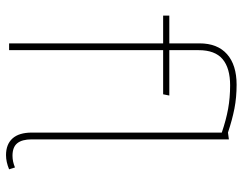

<svg xmlns="http://www.w3.org/2000/svg" viewBox="-102 -674 787 622"><g transform="rotate(90 291.0 -363.5)"><path d="M529 0Q505 10 483 10Q448 10 429 -11Q410 -32 410 -74V-689Q369 -703 333 -709.5Q297 -716 257 -716Q201 -716 172 -691.5Q143 -667 143 -614V-519H290L286 -499H143V0H121V-499H31V-519H121V-617Q121 -675 156 -706Q191 -737 255 -737Q296 -737 332 -730Q368 -723 410 -709L432 -712V-73Q432 -42 444.5 -26.5Q457 -11 485 -11Q504 -11 523 -19Z"/></g></svg>

Font: Fira Sans Thin
Style: Regular
Weight: 100
Designer: bBox Type GmbH & Carrois Corporate GbR & Edenspiekermann AG
Foundry: bBox Type GmbH & Carrois Corporate GbR & Edenspiekermann AG
Version: Version 4.301